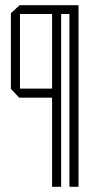

<svg xmlns="http://www.w3.org/2000/svg" viewBox="-20 -721 376 741"><path d="M57 -667V-701H283V-667ZM54 -344 22 -378V-379H181V-344ZM22 -379V-670L56 -701H57V-379ZM181 0V-667H216V0ZM248 0V-667H283V0Z"/></svg>

Font: Foldit ExtraLight
Style: Regular
Weight: 250
Version: Version 1.003